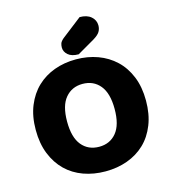

<svg xmlns="http://www.w3.org/2000/svg" viewBox="-124 -947 952 1065"><g transform="rotate(-15 351.5 -414.0)"><path d="M668 -304Q668 -226 644 -165.5Q620 -105 577.5 -64.5Q535 -24 477 -3Q419 18 351 18Q283 18 225 -3Q167 -24 125 -65Q83 -106 59 -166Q35 -226 35 -304Q35 -382 59.5 -442Q84 -502 126.5 -542.5Q169 -583 226.5 -604Q284 -625 351 -625Q418 -625 475.5 -604Q533 -583 576 -542.5Q619 -502 643.5 -442Q668 -382 668 -304ZM488 -304Q488 -394 451 -439Q414 -484 351 -484Q290 -484 252.5 -439.5Q215 -395 215 -304Q215 -213 252 -168Q289 -123 352 -123Q414 -123 451 -168Q488 -213 488 -304ZM432 -846Q474 -846 497.5 -825.5Q521 -805 521 -775Q521 -755 511.5 -739Q502 -723 474 -706L374 -648Q334 -648 313.5 -666Q293 -684 293 -708Q293 -720 296.5 -731Q300 -742 316 -756Z"/></g></svg>

Font: Baloo Tammudu 2 ExtraBold
Style: Regular
Weight: 800
Designer: Maithili Shingre, Omkar Shende and Ek Type
Foundry: Ek Type
Version: Version 1.640;hotconv 1.0.111;makeotfexe 2.5.65597; ttfautoh